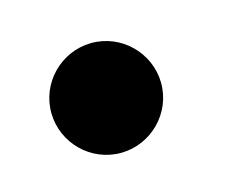

<svg xmlns="http://www.w3.org/2000/svg" viewBox="-31 -409 210 172"><g transform="rotate(-10 74.0 -323.0)"><path d="M64 -272C92 -272 115 -295 115 -323C115 -351 92 -374 64 -374C36 -374 13 -351 13 -323C13 -295 36 -272 64 -272Z"/></g></svg>

Font: Picaflor 96 pt
Style: Regular
Weight: 400
Designer: Ariel Martín Pérez
Foundry: Tunera Type Foundry
Version: Version 1.000;hotconv 1.0.109;makeotfexe 2.5.65596